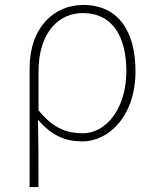

<svg xmlns="http://www.w3.org/2000/svg" viewBox="-20 -560 628 778"><path d="M100 198H136C136 92 136 31 134 -75C190 -9 247 13 313 13C423 13 529 -92 529 -271C529 -434 459 -540 317 -540C202 -540 100 -452 100 -283ZM315 -20C258 -20 199 -35 136 -113V-268C136 -435 223 -507 315 -507C441 -507 492 -405 492 -271C492 -124 413 -20 315 -20Z"/></svg>

Font: Source Han Sans JP VF
Style: Regular
Weight: 250
Designer: Ryoko NISHIZUKA 西塚涼子 (kana, bopomofo & ideographs); Paul D. Hunt (Latin, Greek & Cyrillic); Sandoll Communications 산돌커뮤니
Foundry: Adobe
Version: Version 2.004;hotconv 1.0.118;makeotfexe 2.5.65603